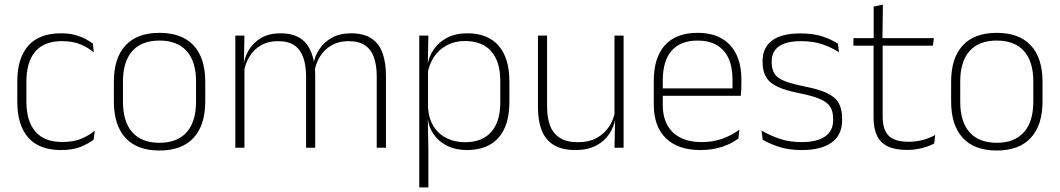

<svg xmlns="http://www.w3.org/2000/svg" viewBox="-20 -641 4598 833"><path d="M245 10Q150 10 102.5 -44.2Q55 -98.5 55 -199.5V-287.5Q55 -388.5 102.5 -442.5Q150 -496.5 245 -496.5Q278.5 -496.5 304.8 -489.5Q331 -482.5 350.5 -472.2Q370 -462 383 -451.5L387 -413.5Q363.5 -434 330 -448.2Q296.5 -462.5 248.5 -462.5Q172 -462.5 133.2 -417.5Q94.5 -372.5 94.5 -287V-200.5Q94.5 -116 133.2 -70.5Q172 -25 250 -25Q299.5 -25 333.5 -39.5Q367.5 -54 391 -74L386.5 -35.5Q366 -19 331.5 -4.5Q297 10 245 10Z M672 12Q574.5 12 524.2 -43Q474 -98 474 -201V-286.5Q474 -389.5 524.5 -444Q575 -498.5 672 -498.5Q769 -498.5 819.8 -444Q870.5 -389.5 870.5 -286.5V-201Q870.5 -98 819.8 -43Q769 12 672 12ZM672 -21.5Q749 -21.5 789.8 -67.2Q830.5 -113 830.5 -199.5V-288Q830.5 -374 790 -419.5Q749.5 -465 672 -465Q594.5 -465 554 -419.5Q513.5 -374 513.5 -288V-199.5Q513.5 -113 554 -67.2Q594.5 -21.5 672 -21.5Z M1654.5 0H1614.5V-308.5Q1614.5 -356.5 1602.8 -391Q1591 -425.5 1564 -444Q1537 -462.5 1492 -462.5Q1450.5 -462.5 1419.5 -445Q1388.5 -427.5 1369.2 -397.2Q1350 -367 1344 -328.5L1332.5 -361.5H1339.5Q1345 -396.5 1365.5 -427.5Q1386 -458.5 1420.2 -477.5Q1454.5 -496.5 1503 -496.5Q1558 -496.5 1591.2 -474.5Q1624.5 -452.5 1639.5 -411.2Q1654.5 -370 1654.5 -312ZM1040.5 0H1001V-486.5H1040.5L1038 -362L1040.5 -360.5ZM1347.5 0H1308V-308Q1308 -356.5 1296 -391Q1284 -425.5 1257.5 -444Q1231 -462.5 1186 -462.5Q1143.5 -462.5 1112.2 -444.5Q1081 -426.5 1062.2 -395.2Q1043.5 -364 1037 -324L1025 -356H1036Q1041 -394 1060.8 -426Q1080.5 -458 1114.5 -477.2Q1148.5 -496.5 1197 -496.5Q1263.5 -496.5 1299.2 -462Q1335 -427.5 1344 -359.5Q1346 -348.5 1346.8 -337.5Q1347.5 -326.5 1347.5 -315Z M2005.5 10Q1957 10 1919.5 -8.8Q1882 -27.5 1859.5 -61.5Q1837 -95.5 1834.5 -141H1821.5L1837 -177.5Q1839.5 -126.5 1861.5 -92.2Q1883.5 -58 1919 -41Q1954.5 -24 1997.5 -24Q2071.5 -24 2111 -68.2Q2150.5 -112.5 2150.5 -197V-289.5Q2150.5 -374 2111.2 -418.5Q2072 -463 1996.5 -463Q1953.5 -463 1919.8 -445.2Q1886 -427.5 1864.2 -396Q1842.5 -364.5 1835 -322.5L1822 -354H1834Q1839.5 -393.5 1861.2 -425.8Q1883 -458 1919.8 -477.2Q1956.5 -496.5 2007.5 -496.5Q2096.5 -496.5 2143.2 -442.8Q2190 -389 2190 -287.5V-199Q2190 -97 2142.8 -43.5Q2095.5 10 2005.5 10ZM1838.5 172H1799V-486.5H1838.5L1836 -361L1837 -346V-138.5L1836 -128L1838.5 4.5Z M2314 -486.5H2353.5V-178.5Q2353.5 -130.5 2366.5 -96Q2379.5 -61.5 2409 -42.8Q2438.5 -24 2488 -24Q2534 -24 2567.8 -42Q2601.5 -60 2622.2 -91.2Q2643 -122.5 2649.5 -162.5L2660.5 -130.5H2650.5Q2645 -93 2624 -60.8Q2603 -28.5 2566.2 -9.2Q2529.5 10 2477 10Q2418 10 2382 -12.2Q2346 -34.5 2330 -75.8Q2314 -117 2314 -175ZM2646 -486.5H2685.5V0H2646L2648.5 -123.5L2646 -125.5Z M3019.5 10Q2921.5 10 2869 -41.2Q2816.5 -92.5 2816.5 -187V-290.5Q2816.5 -391.5 2865 -445Q2913.5 -498.5 3006.5 -498.5Q3068.5 -498.5 3110.8 -474.2Q3153 -450 3174.8 -404.8Q3196.5 -359.5 3196.5 -295.5V-278Q3196.5 -265.5 3196 -252.8Q3195.5 -240 3194 -225.5H3157.5Q3158 -245.5 3158 -263.2Q3158 -281 3158 -296Q3158 -350.5 3140.8 -388Q3123.5 -425.5 3089.8 -445.2Q3056 -465 3006.5 -465Q2932.5 -465 2894 -421Q2855.5 -377 2855.5 -293V-245V-239V-184.5Q2855.5 -147 2866.5 -117.5Q2877.5 -88 2898.8 -67.2Q2920 -46.5 2951.5 -35.5Q2983 -24.5 3024.5 -24.5Q3071.5 -24.5 3112 -38.5Q3152.5 -52.5 3188 -78.5L3183.5 -40Q3153 -17 3111.2 -3.5Q3069.5 10 3019.5 10ZM3184 -225.5H2836.5V-257.5H3184Z M3459.5 10Q3401 10 3358.5 -4.2Q3316 -18.5 3289 -35L3284 -74.5Q3320 -53.5 3362 -39Q3404 -24.5 3459 -24.5Q3523.5 -24.5 3559 -48.5Q3594.5 -72.5 3594.5 -119V-127Q3594.5 -157 3582.5 -176.8Q3570.5 -196.5 3539.5 -210.5Q3508.5 -224.5 3451 -236Q3389.5 -248 3354 -264.5Q3318.5 -281 3303.5 -306.8Q3288.5 -332.5 3288.5 -371.5V-376Q3288.5 -434 3329.5 -465Q3370.5 -496 3453 -496Q3509.5 -496 3550 -482.2Q3590.5 -468.5 3615.5 -451L3620 -414Q3588.5 -435 3548.2 -448.8Q3508 -462.5 3455 -462.5Q3411 -462.5 3383 -452Q3355 -441.5 3341.5 -422.2Q3328 -403 3328 -376V-371.5Q3328 -340.5 3340.2 -321.2Q3352.5 -302 3383.2 -289.8Q3414 -277.5 3467.5 -266.5Q3531 -254.5 3567.2 -237.5Q3603.5 -220.5 3618.5 -194.2Q3633.5 -168 3633.5 -128.5V-118.5Q3633.5 -55.5 3588.2 -22.8Q3543 10 3459.5 10Z M3915 9.5Q3863.5 9.5 3831.8 -5.8Q3800 -21 3785 -52.2Q3770 -83.5 3770 -130.5V-459H3809.5V-134.5Q3809.5 -79 3835.2 -52.5Q3861 -26 3922 -26Q3952.5 -26 3981.8 -33.2Q4011 -40.5 4037.5 -55.5L4033 -18.5Q4010 -6 3978.8 1.8Q3947.5 9.5 3915 9.5ZM4027.5 -443H3682.5V-475.5H4031.5ZM3808.5 -469.5H3770.5V-612.5L3810.5 -621Z M4304.5 12Q4207 12 4156.8 -43Q4106.5 -98 4106.5 -201V-286.5Q4106.5 -389.5 4157 -444Q4207.5 -498.5 4304.5 -498.5Q4401.5 -498.5 4452.2 -444Q4503 -389.5 4503 -286.5V-201Q4503 -98 4452.2 -43Q4401.5 12 4304.5 12ZM4304.5 -21.5Q4381.5 -21.5 4422.2 -67.2Q4463 -113 4463 -199.5V-288Q4463 -374 4422.5 -419.5Q4382 -465 4304.5 -465Q4227 -465 4186.5 -419.5Q4146 -374 4146 -288V-199.5Q4146 -113 4186.5 -67.2Q4227 -21.5 4304.5 -21.5Z"/></svg>

Font: Anek Devanagari Medium ExtraLight
Style: Regular
Weight: 250
Version: Version 1.003